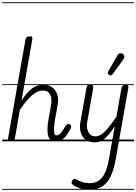

<svg xmlns="http://www.w3.org/2000/svg" viewBox="-25 -1250 1206 1698"><path d="M72 0Q59.5 0 53.8 -4.2Q48 -8.5 46.5 -14.2Q45 -20 46 -25L199.5 -895.5Q202.5 -914 211.8 -921.2Q221 -928.5 241 -928.5Q256 -928.5 259.2 -921.8Q262.5 -915 260 -898L165.5 -361Q214 -435 258 -467.8Q302 -500.5 358 -500.5Q408 -500.5 439 -476Q470 -451.5 481.8 -412.2Q493.5 -373 485.5 -327.5L460 -182Q457 -165.5 454.8 -143.5Q452.5 -121.5 452.8 -100.8Q453 -80 457.5 -66.2Q462 -52.5 472.5 -52.5Q490 -52.5 504.8 -65Q519.5 -77.5 536.5 -106.5L545 -120.5Q555 -138.5 563 -146Q571 -153.5 581 -153.5Q591 -153.5 597.5 -147Q604 -140.5 604 -127.5Q604 -120 594.5 -104Q585 -88 573.5 -68Q552 -33 525.5 -16.5Q499 0 461.5 0Q436.5 0 421.2 -13.5Q406 -27 399.8 -52.5Q393.5 -78 395 -114.8Q396.5 -151.5 404.5 -198.5L428 -330Q432.5 -356 428.2 -383.5Q424 -411 406.5 -430.2Q389 -449.5 353.5 -449.5Q308.5 -449.5 260.2 -409Q212 -368.5 151 -279.5L106.5 -27Q105.5 -22 100.5 -11Q95.5 0 72 0ZM72 0Q59.5 0 53.8 -4.2Q48 -8.5 46.5 -14.2Q45 -20 46 -25L199.5 -895.5Q202.5 -914 211.8 -921.2Q221 -928.5 241 -928.5Q256 -928.5 259.2 -921.8Q262.5 -915 260 -898L165.5 -361Q214 -435 258 -467.8Q302 -500.5 358 -500.5Q408 -500.5 439 -476Q470 -451.5 481.8 -412.2Q493.5 -373 485.5 -327.5L460 -182Q457 -165.5 454.8 -143.5Q452.5 -121.5 452.8 -100.8Q453 -80 457.5 -66.2Q462 -52.5 472.5 -52.5Q490 -52.5 504.8 -65Q519.5 -77.5 536.5 -106.5L545 -120.5Q555 -138.5 563 -146Q571 -153.5 581 -153.5Q591 -153.5 597.5 -147Q604 -140.5 604 -127.5Q604 -120 594.5 -104Q585 -88 573.5 -68Q552 -33 525.5 -16.5Q499 0 461.5 0Q436.5 0 421.2 -13.5Q406 -27 399.8 -52.5Q393.5 -78 395 -114.8Q396.5 -151.5 404.5 -198.5L428 -330Q432.5 -356 428.2 -383.5Q424 -411 406.5 -430.2Q389 -449.5 353.5 -449.5Q308.5 -449.5 260.2 -409Q212 -368.5 151 -279.5L106.5 -27Q105.5 -22 100.5 -11Q95.5 0 72 0ZM-5 420.5H631V428.5H-5ZM-5 -16H631V0H-5ZM-5 -505.5H631V-497.5H-5ZM-5 -1230H631V-1222H-5Z M814.5 9Q741 9 706.8 -41.2Q672.5 -91.5 686.5 -173L740 -476Q741 -482 745.8 -491.2Q750.5 -500.5 774 -500.5Q793 -500.5 797 -491Q801 -481.5 799.5 -473L746.5 -170.5Q737 -119 756.5 -81.5Q776 -44 819.5 -44Q861 -44 904.8 -89.2Q948.5 -134.5 1005 -219L1048.5 -467Q1051 -479 1055.8 -486.2Q1060.5 -493.5 1069 -497Q1077.5 -500.5 1090.5 -500.5Q1105 -500.5 1108.5 -493.5Q1112 -486.5 1109.5 -470L999 154.5Q973 302 917.5 365.2Q862 428.5 766.5 428.5Q721.5 428.5 682.5 416Q643.5 403.5 617 382.5Q608 375.5 607.8 364.5Q607.5 353.5 616 343Q622 335 632.8 332.8Q643.5 330.5 653 337Q674 351.5 705 360.8Q736 370 768 370Q816.5 370 849.5 347.2Q882.5 324.5 904.2 276.2Q926 228 939.5 151L990 -134Q941.5 -57.5 901.2 -24.2Q861 9 814.5 9ZM814.5 9Q741 9 706.8 -41.2Q672.5 -91.5 686.5 -173L740 -476Q741 -482 745.8 -491.2Q750.5 -500.5 774 -500.5Q793 -500.5 797 -491Q801 -481.5 799.5 -473L746.5 -170.5Q737 -119 756.5 -81.5Q776 -44 819.5 -44Q861 -44 904.8 -89.2Q948.5 -134.5 1005 -219L1048.5 -467Q1051 -479 1055.8 -486.2Q1060.5 -493.5 1069 -497Q1077.5 -500.5 1090.5 -500.5Q1105 -500.5 1108.5 -493.5Q1112 -486.5 1109.5 -470L999 154.5Q973 302 917.5 365.2Q862 428.5 766.5 428.5Q721.5 428.5 682.5 416Q643.5 403.5 617 382.5Q608 375.5 607.8 364.5Q607.5 353.5 616 343Q622 335 632.8 332.8Q643.5 330.5 653 337Q674 351.5 705 360.8Q736 370 768 370Q816.5 370 849.5 347.2Q882.5 324.5 904.2 276.2Q926 228 939.5 151L990 -134Q941.5 -57.5 901.2 -24.2Q861 9 814.5 9ZM941.5 -587Q933.5 -592 929.5 -599.5Q925.5 -607 934.5 -622.5L1011.5 -756.5Q1024 -778 1039.2 -778.8Q1054.5 -779.5 1063.5 -772Q1075 -761.5 1074.5 -748.8Q1074 -736 1065.5 -724L973 -596Q964 -583.5 956.2 -583.2Q948.5 -583 941.5 -587ZM621 420.5H1160.5V428.5H621ZM621 -16H1160.5V0H621ZM621 -505.5H1160.5V-497.5H621ZM621 -1230H1160.5V-1222H621Z"/></svg>

Font: Edu VIC WA NT Pre Guide
Style: Regular
Weight: 400
Designer: Tina and Corey Anderson, Eben Sorkin, Mirko Velimirovic
Foundry: Google for Education
Version: Version 1.000